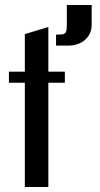

<svg xmlns="http://www.w3.org/2000/svg" viewBox="-20 -746 397 766"><path d="M238.8 -416H172.9V0H79.1V-416H15.6V-460H79.1V-609.9L172.9 -638.2V-460H238.8ZM246.6 -726.1H345.7V-647.9Q345.7 -627.9 338.4 -612.5Q331.1 -597.2 318.4 -586.2Q305.7 -575.2 288.6 -569.6Q271.5 -564 252 -564H203.6V-607.9Q217.8 -607.9 226.3 -608.6Q234.9 -609.4 239.3 -613.3Q243.7 -617.2 245.1 -625.2Q246.6 -633.3 246.6 -647.9Z"/></svg>

Font: Federov2
Style: Regular
Weight: 400
Designer: Olexa M. Volochay | Cyreal.org
Foundry: Olexa M. Volochay | Cyreal.org
Version: Version 1.000